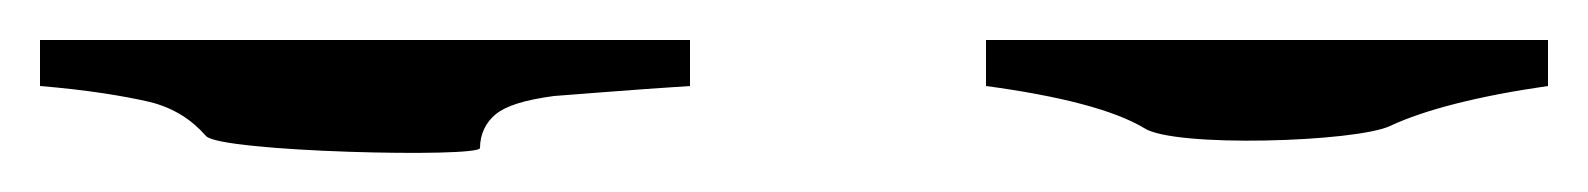

<svg xmlns="http://www.w3.org/2000/svg" viewBox="-28 -790 794 96"><path d="M75 -722C82 -714 212 -711 212 -716C212 -716 212 -716 212 -716C212 -723 215 -729 220 -733C225 -737 234 -740 249 -742C263 -743 286 -745 317 -747C317 -747 317 -770 317 -770C317 -770 -8 -770 -8 -770C-8 -770 -8 -747 -8 -747C-8 -747 -8 -747 -8 -747C16 -745 34 -742 47 -739C59 -736 68 -730 75 -722ZM544 -726C559 -716 650 -719 667 -727C684 -735 711 -742 746 -747C746 -747 746 -770 746 -770C746 -770 465 -770 465 -770C465 -770 465 -747 465 -747C465 -747 465 -747 465 -747C502 -742 529 -735 544 -726Z"/></svg>

Font: Only Serifs
Style: Regular
Weight: 500
Designer: Matt LaGrandeur
Version: Version 0.001